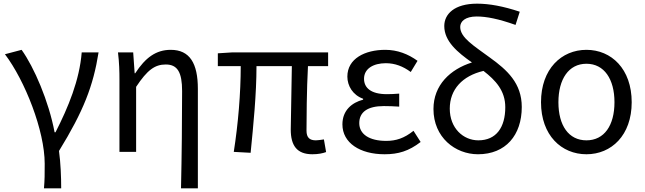

<svg xmlns="http://www.w3.org/2000/svg" viewBox="-20 -829 3519 1048"><path d="M220 199H314C314 137 311 60 302 -5C436 -223 489 -360 518 -543H426C414 -392 353 -244 283 -107H278C246 -277 166 -462 98 -557L7 -533C116 -389 224 -116 224 65C224 125 224 150 220 199Z M968 199H1060V-344C1060 -483 1016 -557 912 -557C832 -557 774 -515 718 -429H715L707 -543H624C631 -486 632 -438 632 -394V0H723V-355C784 -447 825 -477 885 -477C949 -477 974 -434 974 -332C974 -175 972 22 968 199Z M1685 13C1717 13 1741 8 1760 1L1748 -68C1727 -65 1714 -63 1704 -63C1670 -63 1653 -78 1653 -116C1653 -169 1654 -344 1661 -468H1771V-543H1247L1169 -538V-468H1294C1294 -321 1280 -153 1256 0L1348 5C1363 -146 1380 -315 1380 -468H1573C1572 -348 1567 -179 1567 -122C1567 -34 1601 13 1685 13Z M2079 13C2154 13 2211 -4 2276 -54L2237 -115C2186 -74 2141 -60 2088 -60C1995 -60 1941 -97 1941 -157C1941 -217 1986 -250 2075 -250C2102 -250 2128 -249 2159 -247V-318C2133 -316 2113 -315 2092 -315C2004 -315 1967 -350 1967 -399C1967 -455 2019 -484 2086 -484C2136 -484 2180 -467 2222 -436L2259 -497C2208 -534 2149 -557 2083 -557C1972 -557 1876 -509 1876 -411C1876 -360 1906 -310 1962 -290V-285C1901 -269 1849 -227 1849 -150C1849 -49 1945 13 2079 13Z M2591 -63C2509 -63 2435 -129 2435 -236C2435 -341 2504 -415 2619 -442C2685 -391 2738 -334 2738 -244C2738 -134 2689 -63 2591 -63ZM2817 -765C2727 -795 2651 -809 2584 -809C2460 -809 2405 -752 2405 -687C2405 -603 2478 -543 2556 -488C2438 -451 2346 -365 2346 -234C2346 -79 2465 13 2589 13C2740 13 2828 -91 2828 -245C2828 -375 2748 -447 2655 -514C2567 -579 2492 -623 2492 -682C2492 -712 2519 -739 2582 -739C2635 -739 2701 -726 2794 -693Z M3181 13C3317 13 3428 -90 3428 -271C3428 -453 3317 -557 3181 -557C3045 -557 2933 -453 2933 -271C2933 -90 3045 13 3181 13ZM3181 -63C3084 -63 3028 -144 3028 -271C3028 -397 3084 -481 3181 -481C3278 -481 3334 -397 3334 -271C3334 -144 3278 -63 3181 -63Z"/></svg>

Font: Noto Sans CJK SC Regular
Style: Regular
Weight: 400
Designer: Ryoko NISHIZUKA (kana & ideographs); Paul D. Hunt (Latin, Greek & Cyrillic); Wenlong ZHANG (bopomofo); Sandoll Communica
Foundry: Adobe Systems Incorporated
Version: Version 1.004;PS 1.004;hotconv 1.0.82;makeotf.lib2.5.63406